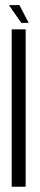

<svg xmlns="http://www.w3.org/2000/svg" viewBox="-20 -710 151 730"><path d="M24.5 0H77.5V-598.5H24.5ZM61 -623H89L54 -690.5H14Z"/></svg>

Font: Anybody ExtraCondensed Light
Style: Regular
Weight: 300
Width: 2
Version: Version 1.113;gftools[0.9.25]